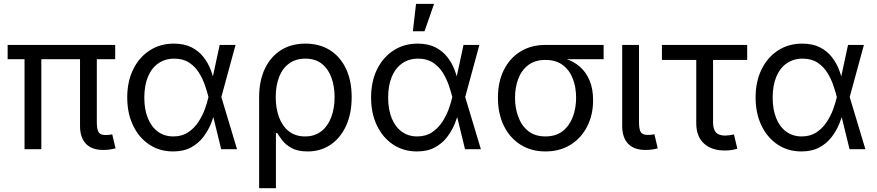

<svg xmlns="http://www.w3.org/2000/svg" viewBox="-20 -781 4588 1005"><path d="M521 3.9Q459.5 3.9 429.2 -29.1Q398.9 -62 398.9 -121.1V-518.1H486.8V-143.1Q486.8 -105 495.8 -89.6Q504.9 -74.2 532.2 -74.2Q546.4 -74.2 553.7 -75.2Q561 -76.2 567.4 -78.1L585 -4.4Q574.2 -1.5 557.4 1.2Q540.5 3.9 521 3.9ZM108.4 0V-518.1H196.3V0ZM20 -471.2V-545.9H583V-471.2Z M885.7 11.7Q815.4 11.7 761.2 -24.4Q707 -60.5 676.5 -124.3Q646 -188 646 -270.5Q646 -354 677 -417.5Q708 -481 763.2 -516.8Q818.4 -552.7 889.6 -552.7Q944.8 -552.7 983.2 -533Q1021.5 -513.2 1045.9 -481.4Q1070.3 -449.7 1084 -412.8Q1097.7 -376 1103.5 -342.3H1135.3L1138.2 -274.4L1220.7 0H1137.7L1070.8 -274.4Q1064.5 -300.3 1053 -334Q1041.5 -367.7 1021.7 -399.9Q1002 -432.1 970.2 -453.1Q938.5 -474.1 892.1 -474.1Q844.2 -474.1 808.8 -449.5Q773.4 -424.8 754.4 -379.2Q735.4 -333.5 735.4 -270Q735.4 -208 753.9 -162.4Q772.5 -116.7 806.6 -91.8Q840.8 -66.9 887.2 -66.9Q932.6 -66.9 964.8 -88.4Q997.1 -109.9 1018.6 -142.8Q1040 -175.8 1052.5 -210.4Q1064.9 -245.1 1070.8 -271.5L1129.9 -545.9H1212.9L1138.2 -271.5L1135.3 -206.5H1107.9Q1100.1 -173.3 1085 -135.5Q1069.8 -97.7 1044.4 -64.2Q1019 -30.8 980.2 -9.5Q941.4 11.7 885.7 11.7Z M1336.4 204.1V-272.5Q1336.4 -358.4 1366.5 -421.4Q1396.5 -484.4 1450.7 -518.6Q1504.9 -552.7 1578.6 -552.7Q1652.3 -552.7 1706.5 -518.8Q1760.7 -484.9 1790.8 -421.9Q1820.8 -358.9 1820.8 -272.5Q1820.8 -186.5 1791.5 -122.6Q1762.2 -58.6 1710.2 -23.4Q1658.2 11.7 1590.3 11.7Q1538.1 11.7 1506.3 -6.1Q1474.6 -23.9 1457.5 -46.6Q1440.4 -69.3 1431.2 -84.5H1424.3V204.1ZM1576.7 -66.9Q1627.9 -66.9 1662.4 -94.2Q1696.8 -121.6 1714.1 -168.2Q1731.4 -214.8 1731.4 -272.9Q1731.4 -329.1 1714.8 -374.8Q1698.2 -420.4 1664.3 -447.3Q1630.4 -474.1 1578.1 -474.1Q1528.3 -474.1 1493.7 -449Q1459 -423.8 1441.2 -378.7Q1423.3 -333.5 1423.3 -272.9Q1423.3 -212.9 1440.9 -166.3Q1458.5 -119.6 1492.9 -93.3Q1527.3 -66.9 1576.7 -66.9Z M2162.1 11.7Q2091.8 11.7 2037.6 -24.4Q1983.4 -60.5 1952.9 -124.3Q1922.4 -188 1922.4 -270.5Q1922.4 -354 1953.4 -417.5Q1984.4 -481 2039.6 -516.8Q2094.7 -552.7 2166 -552.7Q2221.2 -552.7 2259.5 -533Q2297.9 -513.2 2322.3 -481.4Q2346.7 -449.7 2360.4 -412.8Q2374 -376 2379.9 -342.3H2411.6L2414.6 -274.4L2497.1 0H2414.1L2347.2 -274.4Q2340.8 -300.3 2329.3 -334Q2317.9 -367.7 2298.1 -399.9Q2278.3 -432.1 2246.6 -453.1Q2214.8 -474.1 2168.5 -474.1Q2120.6 -474.1 2085.2 -449.5Q2049.8 -424.8 2030.8 -379.2Q2011.7 -333.5 2011.7 -270Q2011.7 -208 2030.3 -162.4Q2048.8 -116.7 2083 -91.8Q2117.2 -66.9 2163.6 -66.9Q2209 -66.9 2241.2 -88.4Q2273.4 -109.9 2294.9 -142.8Q2316.4 -175.8 2328.9 -210.4Q2341.3 -245.1 2347.2 -271.5L2406.2 -545.9H2489.3L2414.6 -271.5L2411.6 -206.5H2384.3Q2376.5 -173.3 2361.3 -135.5Q2346.2 -97.7 2320.8 -64.2Q2295.4 -30.8 2256.6 -9.5Q2217.8 11.7 2162.1 11.7ZM2141.1 -617.2 2157.7 -760.7H2252L2202.1 -617.2Z M2835 11.7Q2760.7 11.7 2704.6 -23.7Q2648.4 -59.1 2617.4 -122.3Q2586.4 -185.5 2586.4 -269.5Q2586.4 -353.5 2617.7 -415.5Q2648.9 -477.5 2704.8 -511.7Q2760.7 -545.9 2835 -545.9H3139.6V-471.2H2900.4L2835 -467.3Q2780.3 -467.3 2745.1 -440.4Q2710 -413.6 2692.9 -368.7Q2675.8 -323.7 2675.8 -269.5Q2675.8 -215.8 2692.9 -169.4Q2710 -123 2745.1 -95Q2780.3 -66.9 2835 -66.9Q2890.1 -66.9 2925.8 -95.2Q2961.4 -123.5 2978.5 -169.7Q2995.6 -215.8 2995.6 -269.5Q2995.6 -323.7 2978.5 -368.7Q2961.4 -413.6 2925.8 -440.4Q2890.1 -467.3 2835 -467.3V-489.3Q2890.6 -489.3 2936.5 -474.9Q2982.4 -460.4 3015.4 -431.6Q3048.3 -402.8 3066.4 -359.1Q3084.5 -315.4 3084.5 -256.8Q3084.5 -179.2 3053.2 -118.4Q3022 -57.6 2965.8 -22.9Q2909.7 11.7 2835 11.7Z M3359.4 3.9Q3297.9 3.9 3267.3 -29.1Q3236.8 -62 3236.8 -121.1V-545.9H3324.7V-143.1Q3324.7 -105.5 3333.7 -90.1Q3342.8 -74.7 3370.1 -74.7Q3384.3 -74.7 3391.6 -75.7Q3398.9 -76.7 3405.3 -78.6L3422.9 -4.4Q3411.1 -1 3394 1.5Q3377 3.9 3359.4 3.9Z M3774.4 6.8Q3703.6 6.8 3664.1 -30.5Q3624.5 -67.9 3624.5 -134.8V-467.3H3444.8V-545.9H3891.1V-467.3H3712.4V-141.6Q3712.4 -105 3727.3 -88.1Q3742.2 -71.3 3776.4 -71.3Q3785.2 -71.3 3798.1 -73.2Q3811 -75.2 3821.8 -77.1L3839.4 -2.9Q3827.1 1.5 3809.8 4.2Q3792.5 6.8 3774.4 6.8Z M4174.8 11.7Q4104.5 11.7 4050.3 -24.4Q3996.1 -60.5 3965.6 -124.3Q3935.1 -188 3935.1 -270.5Q3935.1 -354 3966.1 -417.5Q3997.1 -481 4052.2 -516.8Q4107.4 -552.7 4178.7 -552.7Q4233.9 -552.7 4272.2 -533Q4310.5 -513.2 4335 -481.4Q4359.4 -449.7 4373 -412.8Q4386.7 -376 4392.6 -342.3H4424.3L4427.2 -274.4L4509.8 0H4426.8L4359.9 -274.4Q4353.5 -300.3 4342 -334Q4330.6 -367.7 4310.8 -399.9Q4291 -432.1 4259.3 -453.1Q4227.5 -474.1 4181.2 -474.1Q4133.3 -474.1 4097.9 -449.5Q4062.5 -424.8 4043.5 -379.2Q4024.4 -333.5 4024.4 -270Q4024.4 -208 4043 -162.4Q4061.5 -116.7 4095.7 -91.8Q4129.9 -66.9 4176.3 -66.9Q4221.7 -66.9 4253.9 -88.4Q4286.1 -109.9 4307.6 -142.8Q4329.1 -175.8 4341.6 -210.4Q4354 -245.1 4359.9 -271.5L4418.9 -545.9H4502L4427.2 -271.5L4424.3 -206.5H4397Q4389.2 -173.3 4374 -135.5Q4358.9 -97.7 4333.5 -64.2Q4308.1 -30.8 4269.3 -9.5Q4230.5 11.7 4174.8 11.7Z"/></svg>

Font: Adwaita Sans
Style: Regular
Weight: 400
Designer: Rasmus Andersson
Foundry: rsms
Version: Version 4.001;git-9221beed3